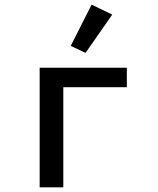

<svg xmlns="http://www.w3.org/2000/svg" viewBox="-20 -808 680 828"><path d="M151 -516H527V-432H253V0H151ZM349 -580 285 -610 375 -788 464 -745Z"/></svg>

Font: Writer Medium
Style: Regular
Weight: 500
Monospace: yes
Designer: Mike Abbink, Paul van der Laan, Pieter van Rosmalen
Foundry: Bold Monday
Version: Version 2.001 2020